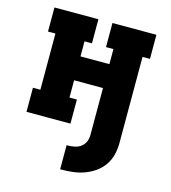

<svg xmlns="http://www.w3.org/2000/svg" viewBox="-111 -609 821 924"><g transform="rotate(15 300.0 -147.5)"><path d="M274 225V105H281Q297 105 314 101.5Q331 98 344.5 88Q358 78 365 62.5Q372 47 372 30V-206H228V-120H265V0H46V-120H83V-400H46V-520H265V-400H228V-325H372V-400H335V-520H554V-400H517V30Q517 59 510 87.5Q503 116 486.5 140Q470 164 446 181Q422 198 394.5 208Q367 218 338.5 221.5Q310 225 281 225Z"/></g></svg>

Font: Iosevka Etoile Heavy
Style: Regular
Weight: 900
Designer: Belleve Invis
Foundry: Belleve Invis
Version: Version 22.1.2; ttfautohint (v1.8.4)